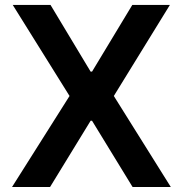

<svg xmlns="http://www.w3.org/2000/svg" viewBox="-20 -747 730 767"><path d="M181.8 -727.3 342 -460.9H347.7L508.5 -727.3H658.7L434.7 -363.6L662.3 0H509.6L347.7 -264.6H342L180 0H28.1L257.8 -363.6L30.9 -727.3Z"/></svg>

Font: InterMG SemiBold
Style: Regular
Weight: 600
Designer: Rasmus Andersson
Foundry: rsms
Version: Version 3.019;December 26, 2023;FontCreator 15.0.0.2955 64-b